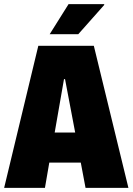

<svg xmlns="http://www.w3.org/2000/svg" viewBox="-20 -907 640 927"><path d="M0 0 165 -686H433L600 0H393L370 -122H218L197 0ZM343 -267 294 -525H289L244 -267ZM220 -742 311 -887H482L484 -884L358 -742Z"/></svg>

Font: Chivo Mono Medium Black
Style: Regular
Weight: 900
Monospace: yes
Version: Version 1.008